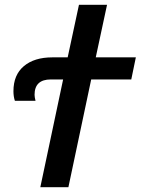

<svg xmlns="http://www.w3.org/2000/svg" viewBox="-20 -780 586 800"><path d="M148 0H265L360 -449H527L546 -541H379L426 -760H309L262 -541H198Q123 -541 79.5 -504.5Q36 -468 36 -400Q36 -378 42 -360H128Q124 -376 124 -385Q124 -449 192 -449H243Z"/></svg>

Font: Noto Sans UI Medium
Style: Italic
Weight: 500
Italic angle: -12°
Designer: Monotype Design Team
Foundry: Monotype Imaging Inc.
Version: Version 1.901